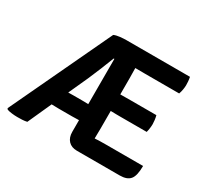

<svg xmlns="http://www.w3.org/2000/svg" viewBox="-140 -885 1162 1091"><g transform="rotate(30 441.0 -339.0)"><path d="M262 -153.5Q253.5 -153.5 240.2 -154Q227 -154.5 215.5 -154.5L145.5 0.5Q130.5 4 114 4.8Q97.5 5.5 82 5.5Q64.5 5.5 45.8 3.2Q27 1 14.5 -3.5L9.5 -10.5L321 -671Q336 -678 359.5 -680.5Q383 -683 401.5 -683H818Q821 -668 822 -654.8Q823 -641.5 823 -630Q823 -618.5 820.2 -602Q817.5 -585.5 812 -570.5H589.5Q563.5 -570.5 524 -571Q524 -550.5 524.5 -535.8Q525 -521 525 -501.5V-398.5Q543.5 -398.5 561.2 -398.8Q579 -399 589.5 -399H761.5Q765 -386.5 767 -370.8Q769 -355 769 -344Q769 -332.5 767 -317.2Q765 -302 761.5 -289H589.5Q579 -289 561.2 -289.2Q543.5 -289.5 525 -290V-172.5Q525 -156 524.5 -141.2Q524 -126.5 524 -109.5V-109Q540 -110 556.8 -110.5Q573.5 -111 594 -111H840.5Q840.5 -47 820.2 -22.5Q800 2 752.5 2H471Q435.5 2 415.2 -19.5Q395 -41 395 -78V-154.5Q384 -154.5 371.8 -154Q359.5 -153.5 351 -153.5ZM350.5 -260.5Q359 -260.5 371.5 -260.2Q384 -260 395 -259.5V-556.5H390.5Q375.5 -517 356.8 -471.2Q338 -425.5 321.5 -387.5L263.5 -260Q272.5 -260 282 -260.2Q291.5 -260.5 299 -260.5Z"/></g></svg>

Font: Signika SC SemiBold
Style: Regular
Weight: 600
Designer: Anna Giedryś
Foundry: Anna Giedryś
Version: Version 2.000; ttfautohint (v1.8.3) -l 8 -r 50 -G 200 -x 9 -